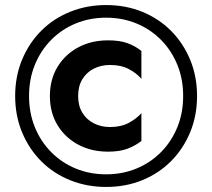

<svg xmlns="http://www.w3.org/2000/svg" viewBox="-20 -730 840 760"><path d="M289.3 -350Q289.3 -389.3 306 -416.5Q322.7 -443.7 351.4 -458.3Q380.1 -472.8 415.3 -472.8Q459.3 -472.8 489.8 -456.7Q520.2 -440.7 539.7 -418V-528.2Q515.3 -548 484.5 -559.2Q453.6 -570.3 407.8 -570.3Q341.2 -570.3 289.2 -542.3Q237.2 -514.3 207.3 -464.6Q177.5 -415 177.5 -349.9Q177.5 -284.8 207.3 -235.2Q237.2 -185.7 289.2 -157.7Q341.2 -129.7 407.8 -129.7Q453.6 -129.7 484.5 -141.3Q515.3 -153 539.7 -171.8V-282Q520.2 -260.2 489.8 -243.7Q459.3 -227.2 415.3 -227.2Q380.1 -227.2 351.5 -241.8Q322.8 -256.3 306.1 -283.6Q289.3 -310.9 289.3 -350ZM95 -350Q95 -417 118 -473.5Q141 -530 182.5 -572Q224 -614 279.5 -637Q335 -660 400 -660Q465 -660 520.5 -637Q576 -614 617.5 -572Q659 -530 682 -473.5Q705 -417 705 -350Q705 -283 682 -226.5Q659 -170 617.5 -128Q576 -86 520.5 -63Q465 -40 400 -40Q335 -40 279.5 -63Q224 -86 182.5 -128Q141 -170 118 -226.5Q95 -283 95 -350ZM40 -350Q40 -272 67.5 -206Q95 -140 143.5 -91.5Q192 -43 258 -16.5Q324 10 400 10Q477 10 542.5 -16.5Q608 -43 656.5 -91.5Q705 -140 732.5 -206Q760 -272 760 -350Q760 -428 732.5 -494Q705 -560 656.5 -608.5Q608 -657 542.5 -683.5Q477 -710 400 -710Q324 -710 258 -683.5Q192 -657 143.5 -608.5Q95 -560 67.5 -494Q40 -428 40 -350Z"/></svg>

Font: Jost* Book
Style: Regular
Weight: 400
Version: Version 3.000